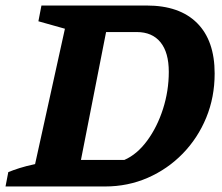

<svg xmlns="http://www.w3.org/2000/svg" viewBox="-48 -675 804 695"><path d="M483 -655Q602 -655 665.5 -591.5Q729 -528 729 -409Q729 -323 698.5 -249Q668 -175 613.5 -119Q559 -63 487 -31.5Q415 0 332 0H-28L-18 -52Q-1 -59 22.5 -66.5Q46 -74 79 -81L187 -571L91 -598L102 -655ZM402 -96Q448 -116 484.5 -165.5Q521 -215 542 -280.5Q563 -346 563 -415Q563 -485 533 -522Q503 -559 447 -559H336L245 -96Z"/></svg>

Font: Piazzolla
Style: Bold Italic
Weight: 700
Italic angle: -11.3°
Designer: Juan Pablo del Peral
Foundry: Huerta Tipografica
Version: Version 1.330